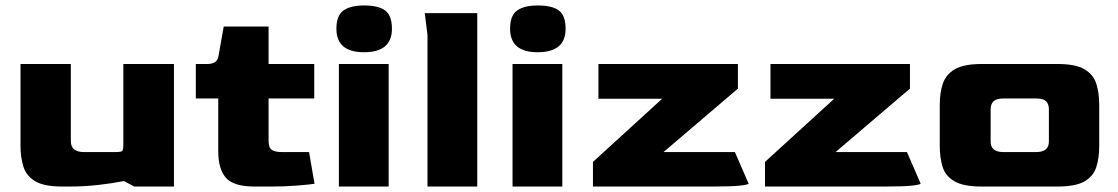

<svg xmlns="http://www.w3.org/2000/svg" viewBox="-20 -682 4089 702"><path d="M207 0Q141 0 108.5 -19.5Q76 -39 65.5 -73Q55 -107 55 -148V-448H239V-166Q239 -126 287 -126H401Q423 -126 427 -130Q431 -134 431 -156V-448H616V0H471L433 -20Q393 -12 341 -6Q289 0 236 0Z M910 0Q834 0 806 -32Q778 -64 778 -128V-322H696V-448H738Q755 -448 765.5 -454.5Q776 -461 779 -478L798 -585H962V-448H1129V-322H962V-167Q962 -142 974 -134Q986 -126 1010 -126H1110L1130 -10Q1109 -7 1066 -3.5Q1023 0 972 0Z M1311 -491Q1210 -491 1210 -577Q1210 -625 1235.5 -643.5Q1261 -662 1311 -662Q1364 -662 1388.5 -643.5Q1413 -625 1413 -577Q1413 -491 1311 -491ZM1219 0V-448H1401V0Z M1543 0V-554L1533 -634H1725V0Z M1946 -491Q1845 -491 1845 -577Q1845 -625 1870.5 -643.5Q1896 -662 1946 -662Q1999 -662 2023.5 -643.5Q2048 -625 2048 -577Q2048 -491 1946 -491ZM1854 0V-448H2036V0Z M2148 0V-90L2401 -321H2168V-448H2678V-358L2406 -126H2667L2717 -11Q2717 -7 2687 -3.5Q2657 0 2586 0Z M2777 0V-90L3030 -321H2797V-448H3307V-358L3035 -126H3296L3346 -11Q3346 -7 3316 -3.5Q3286 0 3215 0Z M3569 0Q3503 0 3470 -19Q3437 -38 3426.5 -71.5Q3416 -105 3416 -149V-300Q3416 -342 3427 -375.5Q3438 -409 3470.5 -428.5Q3503 -448 3569 -448H3847Q3913 -448 3945.5 -428.5Q3978 -409 3988.5 -375.5Q3999 -342 3999 -300V-149Q3999 -105 3988.5 -71.5Q3978 -38 3945.5 -19Q3913 0 3847 0ZM3649 -126H3768Q3816 -126 3815 -166V-282Q3815 -302 3804.5 -312Q3794 -322 3768 -322H3650Q3624 -322 3613 -312Q3602 -302 3602 -282V-166Q3601 -126 3649 -126Z"/></svg>

Font: Goldman
Style: Bold
Weight: 700
Designer: Jaikishan Patel
Version: Version 1.000; ttfautohint (v1.8.3)